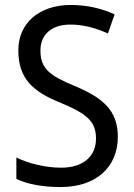

<svg xmlns="http://www.w3.org/2000/svg" viewBox="-20 -744 539 774"><path d="M455 -193C455 -298 396 -349 282 -397C178 -440 143 -468 143 -541C143 -602 185 -645 264 -645C317 -645 369 -630 415 -609L442 -686C395 -708 335 -724 265 -724C140 -724 53 -652 54 -540C54 -428 112 -375 221 -331C332 -285 367 -254 367 -185C367 -116 318 -68 226 -68C162 -68 93 -86 46 -109V-23C90 -1 153 10 225 10C365 10 455 -68 455 -193Z"/></svg>

Font: Noto Sans Sinhala UI SemiCondensed
Style: Regular
Weight: 400
Width: 4
Designer: Jelle Bosma - Monotype Design Team
Foundry: Monotype Imaging Inc.
Version: Version 2.006